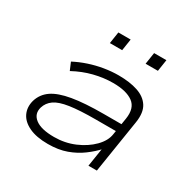

<svg xmlns="http://www.w3.org/2000/svg" viewBox="-155 -859 1035 1028"><g transform="rotate(30 362.0 -345.0)"><path d="M264 8Q193 8 147.5 -13.5Q102 -35 85 -71.5Q68 -108 80 -152Q94 -199 134.5 -227Q175 -255 250.5 -268Q326 -281 443 -281H569L561 -234H422Q322 -234 262 -225Q202 -216 173 -195.5Q144 -175 134 -142Q121 -97 157.5 -69Q194 -41 274 -41Q341 -41 399.5 -66Q458 -91 497 -130.5Q536 -170 542 -213L559 -319Q570 -389 528.5 -419.5Q487 -450 405 -450Q347 -450 287.5 -435Q228 -420 171 -389L151 -436Q189 -456 232.5 -470.5Q276 -485 321.5 -492.5Q367 -500 410 -500Q479 -500 528.5 -483.5Q578 -467 601.5 -430Q625 -393 615 -329L563 0H511L529 -115L533 -116Q506 -86 467 -57Q428 -28 378.5 -10Q329 8 264 8ZM503 -626 514 -698H590L579 -626ZM282 -626 293 -698H369L358 -626Z"/></g></svg>

Font: Nunito Sans 7pt Expanded ExtraLight
Style: Italic
Weight: 250
Width: 7
Italic angle: -9°
Designer: Vernon Adams
Foundry: Vernon Adams
Version: Version 3.101;gftools[0.9.27]